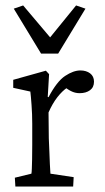

<svg xmlns="http://www.w3.org/2000/svg" viewBox="-20 -681 383 701"><path d="M36.1 0 34.2 -32.2 94.7 -46.9Q95.7 -51.8 96.2 -64.5Q96.7 -77.1 97.2 -98.6Q97.7 -120.1 97.7 -152.3V-229.5Q97.7 -263.7 95.2 -297.4Q92.8 -331.1 90.8 -346.7L28.3 -360.4V-389.6L147.5 -422.9L159.2 -410.2L154.3 -327.1L157.2 -326.2Q187.5 -383.8 217.8 -403.8Q248 -423.8 273.4 -423.8Q294.9 -423.8 309.1 -413.1Q323.2 -402.3 323.2 -382.8Q323.2 -362.3 308.6 -351.6Q293.9 -340.8 270.5 -340.8Q253.9 -340.8 238.8 -348.6Q223.6 -356.4 210.9 -368.2L225.6 -361.3Q207 -348.6 189.5 -326.2Q171.9 -303.7 157.2 -270.5L158.2 -175.8Q159.2 -154.3 160.2 -128.9Q161.1 -103.5 162.1 -81.5Q163.1 -59.6 164.1 -46.9L249 -34.2L247.1 0ZM292 -649.4 192.4 -485.4H129.9L30.3 -649.4L64.5 -661.1L192.4 -509.8H134.8L257.8 -661.1Z"/></svg>

Font: Crimson Pro Light
Style: Regular
Weight: 300
Designer: Jacques Le Bailly
Foundry: Baron von Fonthausen
Version: Version 1.003